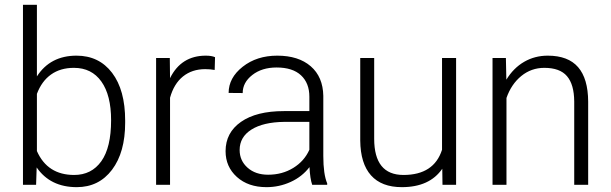

<svg xmlns="http://www.w3.org/2000/svg" viewBox="-20 -770 2545 800"><path d="M501.5 -258.8Q501.5 -135.3 446.8 -62.7Q392.1 9.8 299.8 9.8Q189.5 9.8 132.8 -72.3L130.4 0H75.7V-750H133.8V-451.7Q189.5 -538.1 298.8 -538.1Q392.6 -538.1 447 -466.6Q501.5 -395 501.5 -267.6ZM442.9 -269Q442.9 -373.5 402.3 -430.4Q361.8 -487.3 288.1 -487.3Q231.9 -487.3 192.9 -459.7Q153.8 -432.1 133.8 -378.9V-140.6Q177.7 -41 289.1 -41Q361.3 -41 402.1 -98.1Q442.9 -155.3 442.9 -269Z M874.5 -478.5Q856 -481.9 835 -481.9Q780.3 -481.9 742.4 -451.4Q704.6 -420.9 688.5 -362.8V0H630.4V-528.3H687.5L688.5 -444.3Q734.9 -538.1 837.4 -538.1Q861.8 -538.1 876 -531.7Z M1280.8 0Q1272 -24.9 1269.5 -73.7Q1238.8 -33.7 1191.2 -12Q1143.6 9.8 1090.3 9.8Q1014.2 9.8 967 -32.7Q919.9 -75.2 919.9 -140.1Q919.9 -217.3 984.1 -262.2Q1048.3 -307.1 1163.1 -307.1H1269V-367.2Q1269 -423.8 1234.1 -456.3Q1199.2 -488.8 1132.3 -488.8Q1071.3 -488.8 1031.2 -457.5Q991.2 -426.3 991.2 -382.3L932.6 -382.8Q932.6 -445.8 991.2 -491.9Q1049.8 -538.1 1135.3 -538.1Q1223.6 -538.1 1274.7 -493.9Q1325.7 -449.7 1327.1 -370.6V-120.6Q1327.1 -43.9 1343.3 -5.9V0ZM1097.2 -42Q1155.8 -42 1201.9 -70.3Q1248 -98.6 1269 -146V-262.2H1164.6Q1077.1 -261.2 1027.8 -230.2Q978.5 -199.2 978.5 -145Q978.5 -100.6 1011.5 -71.3Q1044.4 -42 1097.2 -42Z M1822.8 -66.9Q1770 9.8 1654.3 9.8Q1569.8 9.8 1525.9 -39.3Q1481.9 -88.4 1481 -184.6V-528.3H1539.1V-191.9Q1539.1 -41 1661.1 -41Q1788.1 -41 1821.8 -146V-528.3H1880.4V0H1823.7Z M2087.9 -528.3 2089.8 -438Q2119.6 -486.8 2164.1 -512.5Q2208.5 -538.1 2262.2 -538.1Q2347.2 -538.1 2388.7 -490.2Q2430.2 -442.4 2430.7 -346.7V0H2372.6V-347.2Q2372.1 -418 2342.5 -452.6Q2313 -487.3 2248 -487.3Q2193.8 -487.3 2152.1 -453.4Q2110.4 -419.4 2090.3 -361.8V0H2032.2V-528.3Z"/></svg>

Font: Roboto-Light
Style: Regular
Weight: 300
Designer: Google
Version: Version 2.137; 2017